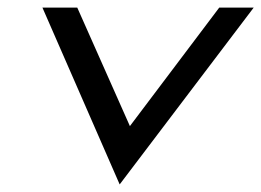

<svg xmlns="http://www.w3.org/2000/svg" viewBox="-20 -471 690 507"><path d="M92 -451 296 16 650 -451H559L323 -138L184 -451Z"/></svg>

Font: Charger Sport
Style: DfBdExtObl
Weight: 400
Designer: Jasper
Foundry: Cannot Into Space Fonts
Version: Version 1.1